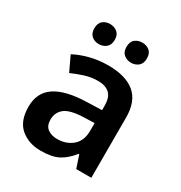

<svg xmlns="http://www.w3.org/2000/svg" viewBox="-177 -869 943 1003"><g transform="rotate(30 295.0 -367.5)"><path d="M297 -553Q403 -553 458 -507Q513 -461 513 -364V0H422L397 -75H393Q358 -31 319 -10.5Q280 10 212 10Q139 10 91 -31Q43 -72 43 -158Q43 -243 105 -285Q167 -327 292 -331L385 -334V-361Q385 -412 360.5 -434Q336 -456 292 -456Q251 -456 213 -444Q175 -432 139 -416L97 -505Q138 -527 189.5 -540Q241 -553 297 -553ZM320 -254Q239 -251 207.5 -225.5Q176 -200 176 -157Q176 -120 198.5 -103Q221 -86 256 -86Q311 -86 348 -117.5Q385 -149 385 -210V-256ZM136 -684Q136 -716 154 -730.5Q172 -745 197 -745Q222 -745 240.5 -730.5Q259 -716 259 -685Q259 -654 240.5 -639Q222 -624 197 -624Q172 -624 154 -639Q136 -654 136 -684ZM330 -684Q330 -716 348 -730.5Q366 -745 391 -745Q417 -745 435 -730.5Q453 -716 453 -685Q453 -654 435 -639Q417 -624 392 -624Q366 -624 348 -639Q330 -654 330 -684Z"/></g></svg>

Font: Noto Sans Nag Mundari SemiBold
Style: Regular
Weight: 600
Version: Version 1.000